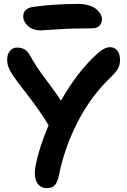

<svg xmlns="http://www.w3.org/2000/svg" viewBox="-20 -947 655 992"><path d="M189.9 -790Q149.4 -790 124.8 -812.3Q100.1 -834.5 100.1 -862.8Q100.1 -905.3 155.8 -912.1Q265.1 -926.8 383.8 -926.8Q415.5 -926.8 440.7 -918.7Q465.8 -910.6 479.5 -898.2Q493.2 -885.7 500 -872.8Q506.8 -859.9 506.8 -848.1Q506.8 -826.7 493.4 -813.7Q480 -800.8 457 -800.8Q356.9 -800.8 274.9 -795.4Q192.9 -790 189.9 -790ZM222.2 24.9Q185.1 24.9 169.2 -7.6Q153.3 -40 165 -97.2Q183.6 -188.5 231 -299.8Q181.2 -381.3 123.8 -454.6Q66.4 -527.8 46.9 -557.1Q30.3 -582.5 23.7 -600.3Q17.1 -618.2 17.1 -640.1Q17.1 -667.5 31.5 -684.3Q45.9 -701.2 68.8 -701.2Q90.3 -701.2 106.7 -691.9Q123 -682.6 136.2 -658.2Q169.4 -598.6 219.7 -532.7Q270 -466.8 294.9 -426.8Q379.9 -577.1 484.9 -671.9Q520 -703.1 548.8 -703.1Q572.3 -703.1 586.2 -685.5Q600.1 -668 600.1 -638.2Q600.1 -613.3 590.8 -595Q581.5 -576.7 553.2 -548.8Q451.7 -453.1 382.3 -318.8Q313 -184.6 284.2 -40Q275.9 -2.9 262.2 11Q248.5 24.9 222.2 24.9Z"/></svg>

Font: Shantell Sans Bouncy
Style: Regular
Weight: 600
Designer: Stephen Nixon, Anya Danilova, Shantell Martin
Foundry: Arrow Type
Version: Version 1.006;[9816181b4]